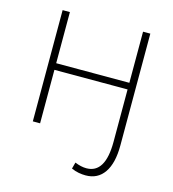

<svg xmlns="http://www.w3.org/2000/svg" viewBox="-105 -607 781 867"><g transform="rotate(15 286.0 -173.0)"><path d="M81 0V-520H115V-281H457V-520H491V0H457V-250H115V0ZM374 174Q358 174 341.5 171Q325 168 307 160L315 130Q344 142 369 142Q457 142 457 -5V-31H491V3Q491 86 460.5 130Q430 174 374 174Z"/></g></svg>

Font: Raleway ExtraLight
Style: Regular
Weight: 200
Designer: Matt McInerney, Pablo Impallari, Rodrigo Fuenzalida
Foundry: Matt McInerney, Pablo Impallari, Rodrigo Fuenzalida
Version: Version 4.026